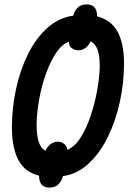

<svg xmlns="http://www.w3.org/2000/svg" viewBox="-20 -792 593 870"><path d="M204 58Q157 58 157 4Q92 -12 63 -67.5Q34 -123 34 -215Q34 -302 52.5 -388Q71 -474 106.5 -546Q142 -618 194 -665Q246 -712 312 -721Q317 -742 331.5 -757Q346 -772 373 -772Q420 -772 420 -718Q485 -701 513.5 -647Q542 -593 542 -505Q542 -419 523.5 -332.5Q505 -246 469.5 -173Q434 -100 382.5 -51.5Q331 -3 265 6Q259 29 244.5 43.5Q230 58 204 58ZM285 -113Q319 -127 345.5 -169Q372 -211 391 -268Q410 -325 420.5 -384Q431 -443 432 -490Q432 -536 423 -564Q414 -592 391 -605Q371 -564 334 -564Q321 -564 307 -572.5Q293 -581 292 -603Q260 -591 234 -552Q208 -513 188.5 -458.5Q169 -404 158 -344.5Q147 -285 146 -232Q145 -186 154 -154Q163 -122 186 -109Q206 -150 243 -150Q257 -150 270 -140.5Q283 -131 285 -113Z"/></svg>

Font: Noto Sans ExtraCondensed SemiBold
Style: Italic
Weight: 600
Width: 2
Italic angle: -12°
Designer: Monotype Design Team
Foundry: Monotype Imaging Inc.
Version: Version 2.013; ttfautohint (v1.8.4.7-5d5b)